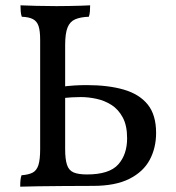

<svg xmlns="http://www.w3.org/2000/svg" viewBox="-20 -699 662 722"><path d="M56 3Q56 -11 57 -21.5Q58 -32 61 -40Q88 -42 103 -50Q118 -58 124.5 -78.5Q131 -99 131 -138V-549Q131 -583 125 -601Q119 -619 104 -627Q89 -635 62 -636Q59 -644 58 -655Q57 -666 57 -679Q77 -678 117.5 -677Q158 -676 193 -676Q217 -676 240 -676.5Q263 -677 283.5 -677.5Q304 -678 319 -679Q319 -666 318 -655Q317 -644 314 -636Q283 -635 263 -626.5Q243 -618 234 -595.5Q225 -573 225 -529V-138Q225 -100 232 -79Q239 -58 257 -50.5Q275 -43 307 -43Q391 -43 424.5 -80.5Q458 -118 458 -179Q458 -227 441.5 -257.5Q425 -288 399 -304.5Q373 -321 342.5 -327.5Q312 -334 284 -334Q269 -334 250 -333Q231 -332 213 -330V-373Q236 -376 258.5 -377.5Q281 -379 306 -379Q387 -379 445.5 -362Q504 -345 535.5 -306Q567 -267 567 -199Q567 -143 543 -98Q519 -53 466.5 -26.5Q414 0 330 0Q273 0 219.5 0.5Q166 1 123.5 1.5Q81 2 56 3Z"/></svg>

Font: Vollkorn
Style: Regular
Weight: 400
Designer: Friedrich Althausen
Foundry: Friedrich Althausen
Version: Version 5.001